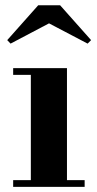

<svg xmlns="http://www.w3.org/2000/svg" viewBox="-20 -724 376 744"><path d="M239.5 -460V-26H308V0H31V-26H99.5V-434H31V-460ZM21 -555 8 -568.5 128 -703.5H213L333 -568.5L319.5 -555L170 -633.5Z"/></svg>

Font: Bodoni Moda 9pt
Style: Bold
Weight: 700
Designer: Owen Earl
Foundry: indestructible type
Version: Version 2.005